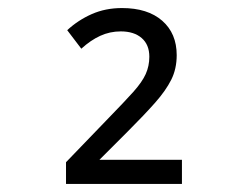

<svg xmlns="http://www.w3.org/2000/svg" viewBox="-20 -873 603 477"><path d="M144 -416V-470L251 -581Q289 -620 311 -644.5Q333 -669 342 -689Q351 -709 351 -732Q351 -762 332 -778.5Q313 -795 280 -795Q253 -795 229 -784Q205 -773 182 -752L147 -798Q174 -823 208 -838Q242 -853 283 -853Q347 -853 383 -821.5Q419 -790 419 -736Q419 -702 405.5 -675Q392 -648 365.5 -618Q339 -588 298 -547L227 -476H432V-416Z"/></svg>

Font: Noto Sans Mono SemiCondensed
Style: Regular
Weight: 400
Width: 4
Designer: Monotype Design Team
Foundry: Monotype Imaging Inc.
Version: Version 2.010